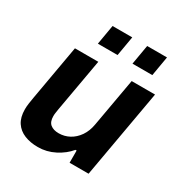

<svg xmlns="http://www.w3.org/2000/svg" viewBox="-171 -851 943 993"><g transform="rotate(30 300.5 -355.0)"><path d="M193.2 12.2Q148.3 12.2 113.1 -2Q77.9 -16.3 58.1 -46.2Q38.2 -76.2 38.2 -124.3Q38.2 -141.4 40.9 -159.6Q43.6 -177.8 47.1 -198.3L104.8 -526.2H244.3L188.3 -209.8Q186.5 -197.7 184.9 -187.4Q183.2 -177 183.2 -167.3Q183.2 -132.9 201.5 -118.2Q219.8 -103.5 250.9 -103.5Q284.7 -103.5 314.1 -119.3Q343.5 -135.1 364.5 -165.4Q385.4 -195.8 392.5 -238.1L443.6 -526.2H583.1L490.1 0.2H376.7V-72.7H369.7Q339.7 -36.1 292.5 -12Q245.4 12.2 193.2 12.2ZM195.5 -606.3 215.6 -723.4H333.2L313.1 -606.3ZM402.2 -606.3 422.3 -723.4H540.7L520.6 -606.3Z"/></g></svg>

Font: Archivo Variable SemiBold
Style: Italic
Weight: 600
Italic angle: -10°
Designer: Hector Gatti
Foundry: Omnibus-Type
Version: Version 2.001